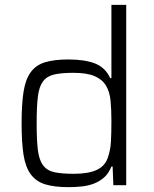

<svg xmlns="http://www.w3.org/2000/svg" viewBox="-20 -763 633 791"><path d="M263 8Q204 8 166.5 -3.5Q129 -15 107 -44.5Q85 -74 77 -125Q69 -176 69 -255Q69 -334 77 -385Q85 -436 106.5 -465.5Q128 -495 165.5 -506.5Q203 -518 262 -518Q329 -518 371.5 -501.5Q414 -485 434 -441H439V-743H500V0H447L444 -77H439Q428 -49 409.5 -32.5Q391 -16 368 -7Q345 2 318 5Q291 8 263 8ZM285 -47Q343 -47 377.5 -62.5Q412 -78 424 -113Q435 -144 437 -179Q439 -214 439 -265Q439 -311 435.5 -348Q432 -385 416.5 -410.5Q401 -436 369.5 -449.5Q338 -463 282 -463Q233 -463 203 -456Q173 -449 157 -427.5Q141 -406 136 -365Q131 -324 131 -255Q131 -186 136 -145Q141 -104 157.5 -82Q174 -60 204 -53.5Q234 -47 285 -47Z"/></svg>

Font: Azeri Sans Light
Style: Regular
Weight: 300
Designer: Hector Gatti & Omnibus-Type (original fonts) / Cristiano Sobral (main changes and remastering)
Version: Version 1.000; ttfautohint (v1.6)